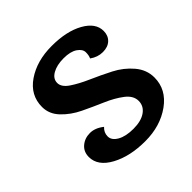

<svg xmlns="http://www.w3.org/2000/svg" viewBox="-193 -912 1088 1088"><g transform="rotate(-45 351.0 -367.5)"><path d="M643 -598Q643 -561 619.5 -538.5Q596 -516 555 -516Q514 -516 478 -542Q486 -558 486 -583.5Q486 -609 456.5 -629Q427 -649 372.5 -649Q318 -649 283 -629Q248 -609 248 -575.5Q248 -542 290.5 -513.5Q333 -485 393.5 -458.5Q454 -432 514.5 -401Q575 -370 617.5 -320Q660 -270 660 -208Q660 -112 574.5 -50.5Q489 11 367.5 11Q246 11 162 -34.5Q78 -80 78 -152Q78 -194 107.5 -219Q137 -244 178.5 -244Q220 -244 260 -212Q236 -190 236 -159Q236 -128 272.5 -107Q309 -86 370.5 -86Q432 -86 467.5 -111Q503 -136 503 -177.5Q503 -219 460.5 -251.5Q418 -284 357.5 -310Q297 -336 236.5 -365Q176 -394 133.5 -438.5Q91 -483 91 -540Q91 -634 173 -690Q255 -746 374 -746Q493 -746 568 -704Q643 -662 643 -598Z"/></g></svg>

Font: Laila
Style: Bold
Weight: 700
Designer: Hitesh Malaviya
Foundry: Indian Type Foundry
Version: Version 1.302;PS 1.0;hotconv 1.0.78;makeotf.lib2.5.61930; tt